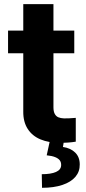

<svg xmlns="http://www.w3.org/2000/svg" viewBox="-20 -677 410 920"><path d="M335.9 -421.8H18.6V-530.3H335.9ZM236.1 -657.2V-162.8Q236.1 -142.8 242.4 -131.2Q248.6 -119.7 259.6 -115Q270.6 -110.3 286.7 -109.7Q307.2 -109.2 343.1 -112.2V1.8Q310.5 7.4 267.4 7.4Q213.7 7.4 174.1 -9.1Q134.6 -25.5 112.8 -59.3Q90.9 -93 91.5 -143V-657.2ZM286.5 -2.9 281.6 27.2Q318.4 32.6 340.2 54Q362.1 75.4 362.1 110.9Q362.7 145 341.4 170.2Q320.1 195.3 279.1 209.1Q238.2 222.9 181.4 222.9L180.1 157.7Q224.1 157.7 248.3 147Q272.4 136.3 273 114.9Q273.5 100.4 266.2 91Q258.9 81.7 243.8 75.7Q228.8 69.7 203.8 67.2L219.1 -2.9Z"/></svg>

Font: WEMIX Pretendard Variable
Style: Regular
Weight: 400
Designer: Base glyphs from Inter by Rasmus Andersson; Hangeul glyphs from Noto Sans CJK(Source Han Sans) by Jang Soo-young and Kan
Foundry: Kil Hyung-jin
Version: Version 1.000;Glyphs 3.2 (3208)